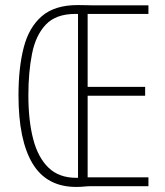

<svg xmlns="http://www.w3.org/2000/svg" viewBox="-20 -786 653 758"><path d="M287 -766Q308 -766 319.5 -765.5Q331 -765 344 -765H566V-731H326V-443H553V-408H326V-86H566V-51H340Q327 -51 312.5 -49.5Q298 -48 281 -48Q164 -48 108.5 -140.5Q53 -233 53 -410Q53 -518 73.5 -598Q94 -678 145 -722Q196 -766 287 -766ZM277 -731Q201 -731 161 -689Q121 -647 106.5 -574Q92 -501 92 -410Q92 -310 111 -237Q130 -164 171.5 -124Q213 -84 281 -84Q284 -84 285 -84Q286 -84 288 -84V-731Q284 -731 277 -731Z"/></svg>

Font: Noto Sans Tamil UI ExtraCondensed ExtraLight
Style: Regular
Weight: 200
Width: 2
Designer: Jelle Bosma - Monotype Design Team
Foundry: Monotype Imaging Inc.
Version: Version 2.004; ttfautohint (v1.8.4.7-5d5b)